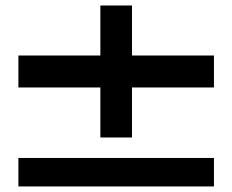

<svg xmlns="http://www.w3.org/2000/svg" viewBox="-20 -671 836 691"><path d="M455 -471.2H750V-356.2H455V-176.2H341.2V-356.2H46.2V-471.2H341.2V-651.2H455ZM46.2 0V-102.5H750V0Z"/></svg>

Font: Now Alt Black
Style: Regular
Weight: 900
Designer: Alfredo Marco Pradil
Foundry: Alfredo Marco Pradil
Version: Version 1.002;PS 001.002;hotconv 1.0.88;makeotf.lib2.5.64775